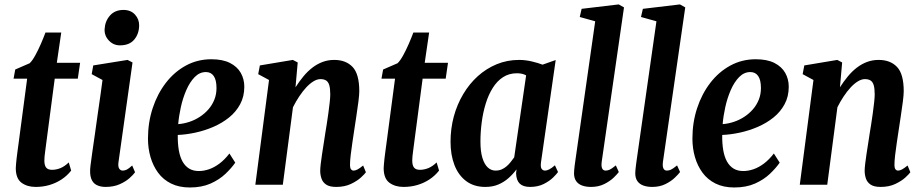

<svg xmlns="http://www.w3.org/2000/svg" viewBox="-20 -837 4172 870"><path d="M189.5 -188Q187 -168 185 -153.5Q183 -139 182 -128.8Q181 -118.5 181 -109.5Q181 -88 189 -77.8Q197 -67.5 216 -67.5Q234.5 -67.5 253.8 -75.2Q273 -83 291.5 -101L302.5 -64Q284 -40.5 259 -24Q234 -7.5 204.5 1.2Q175 10 141.5 10Q103 10 77.2 -9.2Q51.5 -28.5 51.5 -75.5Q52 -84 52.8 -94.8Q53.5 -105.5 55.2 -119Q57 -132.5 59 -149Q61 -165.5 64 -186L103 -480.5H41.5L49 -522L114.5 -550.5Q127 -562.5 140.2 -586.8Q153.5 -611 165.5 -638.8Q177.5 -666.5 186 -689.5H257.5L237.5 -552.5H343L332.5 -480.5H228Z M458 10Q434.5 10 417.2 1Q400 -8 392.8 -29Q385.5 -50 390 -86.5Q392.5 -108.5 398 -145.8Q403.5 -183 409.8 -227.5Q416 -272 422.5 -318Q429 -364 435 -404.8Q441 -445.5 444.5 -474.5L395.5 -501L402.5 -540.5L558 -565.5L580.5 -554L517 -103Q514 -82.5 520 -73.2Q526 -64 536 -64Q545.5 -64 554.5 -68.5Q563.5 -73 579 -87L592 -56.5Q584.5 -45.5 566.8 -29.8Q549 -14 521.8 -2Q494.5 10 458 10ZM523.5 -631.5Q494 -631.5 473.2 -653.5Q452.5 -675.5 454 -705Q456 -741.5 478.5 -766.8Q501 -792 539.5 -792Q572.5 -792 591.8 -770.8Q611 -749.5 610.5 -721.5Q610 -683.5 588.2 -657.5Q566.5 -631.5 523.5 -631.5Z M1046 -100Q1029.5 -76 1001.8 -49.5Q974 -23 934 -5.2Q894 12.5 840 12.5Q791.5 12.5 755.5 -5.2Q719.5 -23 696.5 -54.2Q673.5 -85.5 662 -125.2Q650.5 -165 650.5 -209Q650.5 -282 671.8 -346.8Q693 -411.5 731.5 -461.5Q770 -511.5 822.5 -540Q875 -568.5 937.5 -568.5Q989 -568.5 1022 -551.8Q1055 -535 1071 -506.8Q1087 -478.5 1087 -444Q1087 -399.5 1068.2 -364.8Q1049.5 -330 1017.8 -304.5Q986 -279 946.5 -262Q907 -245 865.2 -236Q823.5 -227 785.5 -225.5Q785 -187 790.2 -156.5Q795.5 -126 807.2 -105Q819 -84 837.2 -73Q855.5 -62 881 -62Q903.5 -62 927.5 -70.2Q951.5 -78.5 975 -96.2Q998.5 -114 1019.5 -141.5ZM913 -510.5Q884.5 -510.5 862.2 -487.8Q840 -465 824.2 -428.8Q808.5 -392.5 799.5 -351.8Q790.5 -311 787.5 -274.5Q813 -276.5 838 -284.8Q863 -293 885.2 -307.5Q907.5 -322 924.5 -341.5Q941.5 -361 951.2 -385.2Q961 -409.5 961 -438Q961 -474.5 948.5 -492.5Q936 -510.5 913 -510.5Z M1319 -441.5Q1336 -468 1354.8 -490.8Q1373.5 -513.5 1395.2 -530.2Q1417 -547 1441.5 -556.2Q1466 -565.5 1494.5 -565.5Q1547.5 -565.5 1577.8 -533.5Q1608 -501.5 1608 -423.5Q1608 -407.5 1604 -376Q1600 -344.5 1594.5 -309.2Q1589 -274 1585 -246.5Q1581 -221.5 1576.8 -191.8Q1572.5 -162 1569.2 -135.2Q1566 -108.5 1566 -91.5Q1566 -75 1570.8 -69.5Q1575.5 -64 1582 -64Q1590.5 -64 1600.2 -69.2Q1610 -74.5 1625.5 -87L1638 -56.5Q1633.5 -49.5 1616 -33.2Q1598.5 -17 1570 -3.5Q1541.5 10 1503.5 10Q1473.5 10 1458 -0.5Q1442.5 -11 1436.8 -27.8Q1431 -44.5 1431 -63Q1431 -74 1433.2 -93.8Q1435.5 -113.5 1439.2 -138Q1443 -162.5 1447 -188.2Q1451 -214 1454.5 -237Q1457 -250.5 1460.5 -273.8Q1464 -297 1467.8 -323.5Q1471.5 -350 1474 -373.2Q1476.5 -396.5 1476.5 -409Q1476.5 -436 1472 -451Q1467.5 -466 1457.8 -472.2Q1448 -478.5 1432 -478.5Q1417 -478.5 1400.5 -468.5Q1384 -458.5 1367.5 -440.8Q1351 -423 1335.8 -400Q1320.5 -377 1307.5 -351L1261.5 0H1137L1199 -474.5L1150 -501L1157.5 -540.5L1307 -565.5L1329 -554Z M1856.5 -188Q1854 -168 1852 -153.5Q1850 -139 1849 -128.8Q1848 -118.5 1848 -109.5Q1848 -88 1856 -77.8Q1864 -67.5 1883 -67.5Q1901.5 -67.5 1920.8 -75.2Q1940 -83 1958.5 -101L1969.5 -64Q1951 -40.5 1926 -24Q1901 -7.5 1871.5 1.2Q1842 10 1808.5 10Q1770 10 1744.2 -9.2Q1718.5 -28.5 1718.5 -75.5Q1719 -84 1719.8 -94.8Q1720.5 -105.5 1722.2 -119Q1724 -132.5 1726 -149Q1728 -165.5 1731 -186L1770 -480.5H1708.5L1716 -522L1781.5 -550.5Q1794 -562.5 1807.2 -586.8Q1820.5 -611 1832.5 -638.8Q1844.5 -666.5 1853 -689.5H1924.5L1904.5 -552.5H2010L1999.5 -480.5H1895Z M2431.5 -102.5Q2428.5 -80 2434.2 -72Q2440 -64 2450 -64Q2457.5 -64 2468.2 -69.2Q2479 -74.5 2494.5 -88L2508.5 -57.5Q2503 -49 2486.5 -32.8Q2470 -16.5 2443.5 -3.2Q2417 10 2382 10Q2350.5 10 2335 -5Q2319.5 -20 2318.5 -51.5L2320.5 -69.5Q2304.5 -48 2284.2 -30Q2264 -12 2238.2 -1Q2212.5 10 2179 10Q2127.5 10 2092.2 -16.5Q2057 -43 2039.2 -89.2Q2021.5 -135.5 2021.5 -194.5Q2021.5 -254 2036.2 -308.8Q2051 -363.5 2078.8 -410.2Q2106.5 -457 2145 -491.8Q2183.5 -526.5 2230.8 -546Q2278 -565.5 2332 -565.5Q2360 -565.5 2389 -558.8Q2418 -552 2438.5 -544L2498 -565ZM2364 -495.5Q2355 -500.5 2344.5 -502.8Q2334 -505 2322 -505Q2286.5 -505 2259.2 -487.2Q2232 -469.5 2212.5 -438.2Q2193 -407 2180.8 -367Q2168.5 -327 2162.8 -283Q2157 -239 2157 -195.5Q2157 -150.5 2166 -121.2Q2175 -92 2190.5 -78Q2206 -64 2225.5 -64Q2240.5 -64 2252.8 -69.2Q2265 -74.5 2275.2 -83.2Q2285.5 -92 2294 -102.8Q2302.5 -113.5 2310 -124Z M2707 -107.5Q2703.5 -85 2708.2 -74.5Q2713 -64 2724 -64Q2733 -64 2742.2 -68Q2751.5 -72 2770.5 -87.5L2784 -57.5Q2777.5 -48.5 2760.8 -32.2Q2744 -16 2718 -3Q2692 10 2658 10Q2635.5 10 2618 3.8Q2600.5 -2.5 2590.8 -16.2Q2581 -30 2581 -52.5Q2581 -59 2582 -68.5Q2583 -78 2584.2 -88.8Q2585.5 -99.5 2587 -109L2677 -740.5L2607 -760L2615.5 -797L2783.5 -817L2807.5 -803.5Z M2984.5 -107.5Q2981 -85 2985.8 -74.5Q2990.5 -64 3001.5 -64Q3010.5 -64 3019.8 -68Q3029 -72 3048 -87.5L3061.5 -57.5Q3055 -48.5 3038.2 -32.2Q3021.5 -16 2995.5 -3Q2969.5 10 2935.5 10Q2913 10 2895.5 3.8Q2878 -2.5 2868.2 -16.2Q2858.5 -30 2858.5 -52.5Q2858.5 -59 2859.5 -68.5Q2860.5 -78 2861.8 -88.8Q2863 -99.5 2864.5 -109L2954.5 -740.5L2884.5 -760L2893 -797L3061 -817L3085 -803.5Z M3513 -100Q3496.5 -76 3468.8 -49.5Q3441 -23 3401 -5.2Q3361 12.5 3307 12.5Q3258.5 12.5 3222.5 -5.2Q3186.5 -23 3163.5 -54.2Q3140.5 -85.5 3129 -125.2Q3117.5 -165 3117.5 -209Q3117.5 -282 3138.8 -346.8Q3160 -411.5 3198.5 -461.5Q3237 -511.5 3289.5 -540Q3342 -568.5 3404.5 -568.5Q3456 -568.5 3489 -551.8Q3522 -535 3538 -506.8Q3554 -478.5 3554 -444Q3554 -399.5 3535.2 -364.8Q3516.5 -330 3484.8 -304.5Q3453 -279 3413.5 -262Q3374 -245 3332.2 -236Q3290.5 -227 3252.5 -225.5Q3252 -187 3257.2 -156.5Q3262.5 -126 3274.2 -105Q3286 -84 3304.2 -73Q3322.5 -62 3348 -62Q3370.5 -62 3394.5 -70.2Q3418.5 -78.5 3442 -96.2Q3465.5 -114 3486.5 -141.5ZM3380 -510.5Q3351.5 -510.5 3329.2 -487.8Q3307 -465 3291.2 -428.8Q3275.5 -392.5 3266.5 -351.8Q3257.5 -311 3254.5 -274.5Q3280 -276.5 3305 -284.8Q3330 -293 3352.2 -307.5Q3374.5 -322 3391.5 -341.5Q3408.5 -361 3418.2 -385.2Q3428 -409.5 3428 -438Q3428 -474.5 3415.5 -492.5Q3403 -510.5 3380 -510.5Z M3786 -441.5Q3803 -468 3821.8 -490.8Q3840.5 -513.5 3862.2 -530.2Q3884 -547 3908.5 -556.2Q3933 -565.5 3961.5 -565.5Q4014.5 -565.5 4044.8 -533.5Q4075 -501.5 4075 -423.5Q4075 -407.5 4071 -376Q4067 -344.5 4061.5 -309.2Q4056 -274 4052 -246.5Q4048 -221.5 4043.8 -191.8Q4039.5 -162 4036.2 -135.2Q4033 -108.5 4033 -91.5Q4033 -75 4037.8 -69.5Q4042.5 -64 4049 -64Q4057.5 -64 4067.2 -69.2Q4077 -74.5 4092.5 -87L4105 -56.5Q4100.5 -49.5 4083 -33.2Q4065.5 -17 4037 -3.5Q4008.5 10 3970.5 10Q3940.5 10 3925 -0.5Q3909.5 -11 3903.8 -27.8Q3898 -44.5 3898 -63Q3898 -74 3900.2 -93.8Q3902.5 -113.5 3906.2 -138Q3910 -162.5 3914 -188.2Q3918 -214 3921.5 -237Q3924 -250.5 3927.5 -273.8Q3931 -297 3934.8 -323.5Q3938.5 -350 3941 -373.2Q3943.5 -396.5 3943.5 -409Q3943.5 -436 3939 -451Q3934.5 -466 3924.8 -472.2Q3915 -478.5 3899 -478.5Q3884 -478.5 3867.5 -468.5Q3851 -458.5 3834.5 -440.8Q3818 -423 3802.8 -400Q3787.5 -377 3774.5 -351L3728.5 0H3604L3666 -474.5L3617 -501L3624.5 -540.5L3774 -565.5L3796 -554Z"/></svg>

Font: Merriweather 24pt SemiCondensed
Style: Bold Italic
Weight: 700
Width: 4
Italic angle: -7.8°
Designer: Eben Sorkin
Foundry: Eben Sorkin
Version: Version 2.101